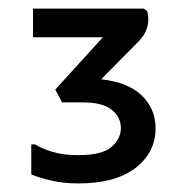

<svg xmlns="http://www.w3.org/2000/svg" viewBox="-20 -900 437 448"><path d="M163 -472Q129 -472 100.5 -478.5Q72 -485 53 -493V-563H62Q78 -553 103 -545.5Q128 -538 162 -538Q218 -538 240 -557Q262 -576 262 -601Q262 -627 240.5 -644Q219 -661 174 -661H125L109 -691L220 -813H57V-880H315L323 -875Q326 -866 326 -854Q326 -841 320.5 -828Q315 -815 303 -803L216 -715Q279 -708 311 -677Q343 -646 343 -601Q343 -544 296 -508Q249 -472 163 -472Z"/></svg>

Font: Kufam
Style: Regular
Weight: 400
Designer: Wael Morcos, Artur Schmal
Foundry: Original Type
Version: Version 1.301; ttfautohint (v1.8.3)